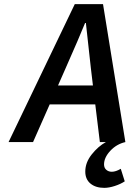

<svg xmlns="http://www.w3.org/2000/svg" viewBox="-20 -680 640 919"><path d="M479 219.2Q438 219.2 413.1 198.7Q388.2 178.2 388.2 141.1Q388.2 98.1 418.9 59.3Q449.7 20.5 486.8 0H458L436 -180.2H217.8L138.2 0H21L337.9 -660.2H473.1L580.1 0Q537.6 9.8 507.8 42Q478 74.2 478 106.9Q478 123.5 488.8 132.8Q499.5 142.1 515.1 142.1Q534.2 142.1 558.1 127.9L577.1 188Q557.1 201.2 529.3 210.2Q501.5 219.2 479 219.2ZM257.8 -271H424.8L415 -353Q392.6 -551.8 391.1 -569.8H387.2Q360.4 -503.4 293.9 -353Z"/></svg>

Font: Office Code Pro Medium Italic
Style: Regular
Weight: 500
Italic angle: -9°
Designer: Nathan Rutzky & Paul D. Hunt
Foundry: Adobe Systems Incorporated
Version: Version 1.004;PS 001.004;hotconv 1.0.70;makeotf.lib2.5.58329